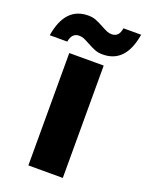

<svg xmlns="http://www.w3.org/2000/svg" viewBox="-181 -824 685 896"><g transform="rotate(20 161.0 -376.5)"><path d="M246 -558V0H75V-558ZM99 -753Q121 -753 137.5 -746.5Q154 -740 178 -727Q196 -717 207 -712.5Q218 -708 230 -708Q267 -708 273 -753H361Q337 -605 223 -605Q201 -605 184.5 -611.5Q168 -618 144 -631Q126 -641 115 -645.5Q104 -650 92 -650Q55 -650 48 -605H-39Q-15 -753 99 -753Z"/></g></svg>

Font: Poppins A&M
Style: Bold-A&M
Weight: 700
Designer: Ninad Kale (Devanagari), Jonny Pinhorn (Latin)
Foundry: Indian Type Foundry
Version: 4.004